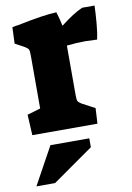

<svg xmlns="http://www.w3.org/2000/svg" viewBox="-86 -584 598 871"><g transform="rotate(-10 213.0 -149.0)"><path d="M27 -95 88 -113V-356Q88 -378 85 -384.5Q82 -391 69 -399L25 -423L28 -498Q45 -502 57 -503Q178 -528 236 -530Q245 -504 253 -465Q313 -512 355 -530H412Q411 -492 407 -447.5Q403 -403 397 -376Q361 -378 344 -378Q302 -378 257 -373V-146Q257 -125 260 -118Q263 -111 276 -103L336 -71L332 0H32ZM105 59H284V100L96 232H10Z"/></g></svg>

Font: Suez One
Style: Regular
Weight: 400
Designer: Michal Sahar
Foundry: Hagilda
Version: Version 1.001